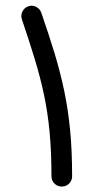

<svg xmlns="http://www.w3.org/2000/svg" viewBox="-20 -629 333 685"><path d="M80.6 -606.4Q94.7 -611.8 108.6 -604.7Q122.6 -597.7 127.4 -583.5Q154.3 -505.9 174.8 -438.5Q195.3 -371.1 209.2 -304.4Q223.1 -237.8 230.2 -164.1Q237.3 -90.3 237.3 0Q237.3 15.1 226.6 25.9Q215.8 36.6 200.2 36.6Q185.1 36.6 174.3 25.9Q163.6 15.1 163.6 0Q163.6 -87.4 157 -157.2Q150.4 -227.1 137.2 -289.8Q124 -352.5 104.2 -417.5Q84.5 -482.4 58.1 -560.1Q53.2 -574.2 60.1 -587.9Q66.9 -601.6 80.6 -606.4Z"/></svg>

Font: Mikhak-DS2-FD Regular
Style: Regular
Weight: 400
Designer: Amin Abedi
Version: Version 3.4